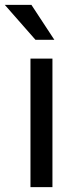

<svg xmlns="http://www.w3.org/2000/svg" viewBox="-49 -769 317 789"><path d="M76.2 -528.3V0H166.5V-528.3ZM-29.3 -749 96.7 -605.5H174.3L80.1 -749Z"/></svg>

Font: Vazirmatn
Style: Regular
Weight: 400
Designer: Saber Rastikerdar
Foundry: Saber Rastikerdar
Version: Version 33.003